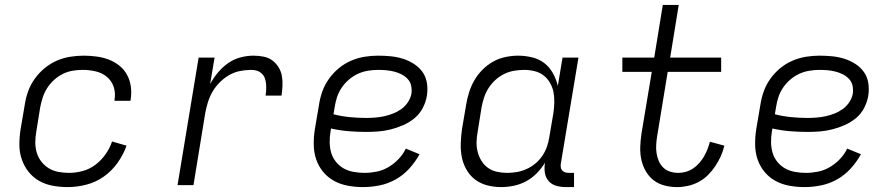

<svg xmlns="http://www.w3.org/2000/svg" viewBox="-20 -755 3640 783"><path d="M256 8Q225 8 195 2.5Q165 -3 139.5 -17.5Q114 -32 96 -55Q78 -78 68.5 -106Q59 -134 59 -165.5Q59 -197 64 -228L81 -328Q85 -355 94.5 -382Q104 -409 121.5 -433.5Q139 -458 162 -477Q185 -496 211.5 -507.5Q238 -519 266 -523.5Q294 -528 321 -528Q347 -528 373.5 -524.5Q400 -521 423.5 -512Q447 -503 466.5 -487.5Q486 -472 498 -450Q510 -428 513.5 -402.5Q517 -377 513 -350L512 -344H447V-348Q452 -376 443.5 -401Q435 -426 415.5 -442Q396 -458 370 -464Q344 -470 317 -470Q297 -470 276 -466.5Q255 -463 236 -453.5Q217 -444 200.5 -429Q184 -414 172.5 -396Q161 -378 154.5 -358Q148 -338 144 -318L128 -218Q124 -196 124 -174Q124 -152 130 -132Q136 -112 149 -95.5Q162 -79 179.5 -68.5Q197 -58 218 -54Q239 -50 262 -50Q289 -50 317 -57.5Q345 -65 369 -83Q393 -101 410.5 -126Q428 -151 437 -178L496 -161Q483 -124 459.5 -91Q436 -58 403.5 -35Q371 -12 332.5 -2Q294 8 256 8Z M704 0 790 -520H855L837 -412Q850 -437 869 -459.5Q888 -482 911 -498Q934 -514 961 -521Q988 -528 1014 -528Q1035 -528 1055 -524Q1075 -520 1090 -509Q1105 -498 1115.5 -481.5Q1126 -465 1129.5 -445.5Q1133 -426 1132 -405.5Q1131 -385 1128 -365H1063Q1065 -377 1065.5 -389Q1066 -401 1065 -413Q1064 -425 1060 -436Q1056 -447 1047.5 -455Q1039 -463 1028 -466.5Q1017 -470 1005 -470Q983 -470 959.5 -465.5Q936 -461 915 -449Q894 -437 876.5 -419.5Q859 -402 847 -381.5Q835 -361 828 -338.5Q821 -316 817 -294L769 0Z M1461 8Q1430 8 1399.5 2.5Q1369 -3 1343 -17Q1317 -31 1298 -54Q1279 -77 1269.5 -105Q1260 -133 1259.5 -164.5Q1259 -196 1264 -228L1281 -328Q1285 -355 1294.5 -382Q1304 -409 1321.5 -433.5Q1339 -458 1362 -477Q1385 -496 1412 -507.5Q1439 -519 1466.5 -523.5Q1494 -528 1522 -528Q1548 -528 1573.5 -525.5Q1599 -523 1623 -515.5Q1647 -508 1668 -494.5Q1689 -481 1703 -461.5Q1717 -442 1721 -416.5Q1725 -391 1721 -365Q1717 -340 1704.5 -315.5Q1692 -291 1671 -273.5Q1650 -256 1625 -245Q1600 -234 1574.5 -227.5Q1549 -221 1524 -219Q1499 -217 1474 -217Q1437 -217 1401 -220Q1365 -223 1330 -231L1328 -219Q1324 -196 1324.5 -173.5Q1325 -151 1331 -131Q1337 -111 1350.5 -94.5Q1364 -78 1382 -68Q1400 -58 1422 -54Q1444 -50 1467 -50Q1491 -50 1516 -55Q1541 -60 1564 -73.5Q1587 -87 1605.5 -106.5Q1624 -126 1635 -149L1691 -126Q1674 -95 1649.5 -68Q1625 -41 1594 -23.5Q1563 -6 1528.5 1Q1494 8 1461 8ZM1473 -274Q1491 -274 1510 -275.5Q1529 -277 1547 -281Q1565 -285 1583 -292Q1601 -299 1617 -310.5Q1633 -322 1644 -339Q1655 -356 1658 -374Q1660 -391 1656.5 -406.5Q1653 -422 1642 -433.5Q1631 -445 1617 -452Q1603 -459 1587.5 -463Q1572 -467 1555.5 -468.5Q1539 -470 1522 -470Q1502 -470 1480.5 -466.5Q1459 -463 1439.5 -454Q1420 -445 1403 -430.5Q1386 -416 1373.5 -397.5Q1361 -379 1354.5 -359Q1348 -339 1345 -319L1340 -289Q1371 -281 1405 -277.5Q1439 -274 1473 -274Z M2024 8Q1995 8 1967.5 1Q1940 -6 1918.5 -22Q1897 -38 1883 -62Q1869 -86 1863.5 -113.5Q1858 -141 1859 -170Q1860 -199 1864 -228L1881 -328Q1885 -353 1893 -378.5Q1901 -404 1914.5 -427.5Q1928 -451 1948 -471Q1968 -491 1991.5 -504Q2015 -517 2041.5 -522.5Q2068 -528 2093 -528Q2122 -528 2150.5 -521Q2179 -514 2200 -497.5Q2221 -481 2234.5 -457Q2248 -433 2255 -405L2274 -520H2339L2267 -87Q2266 -80 2267 -72.5Q2268 -65 2272.5 -60Q2277 -55 2284 -52.5Q2291 -50 2298 -50H2321V8H2288Q2268 8 2249.5 3Q2231 -2 2218.5 -15.5Q2206 -29 2202.5 -48Q2199 -67 2202 -87L2203 -92Q2189 -69 2169.5 -49Q2150 -29 2126 -16Q2102 -3 2075.5 2.5Q2049 8 2024 8ZM2048 -50Q2068 -50 2088 -53.5Q2108 -57 2127 -65.5Q2146 -74 2162.5 -87.5Q2179 -101 2191 -118.5Q2203 -136 2210 -155.5Q2217 -175 2220 -195L2237 -295Q2240 -316 2240.5 -338Q2241 -360 2237 -380Q2233 -400 2222.5 -418Q2212 -436 2196 -448Q2180 -460 2159.5 -465Q2139 -470 2118 -470Q2098 -470 2077 -466.5Q2056 -463 2036.5 -453.5Q2017 -444 2000.5 -429Q1984 -414 1972.5 -396Q1961 -378 1954.5 -358.5Q1948 -339 1944 -318L1928 -218Q1924 -197 1923.5 -176Q1923 -155 1928 -135.5Q1933 -116 1943.5 -99Q1954 -82 1970 -70.5Q1986 -59 2006.5 -54.5Q2027 -50 2048 -50Z M2742 8Q2715 8 2690 1.5Q2665 -5 2645.5 -20Q2626 -35 2613.5 -57Q2601 -79 2595.5 -104Q2590 -129 2591 -156Q2592 -183 2596 -210L2638 -462H2518V-520H2648L2683 -735H2748L2713 -520H2921V-462H2703L2660 -200Q2657 -182 2656 -164.5Q2655 -147 2657.5 -130.5Q2660 -114 2666.5 -98.5Q2673 -83 2685 -71.5Q2697 -60 2713 -55Q2729 -50 2747 -50Q2762 -50 2777.5 -54.5Q2793 -59 2806.5 -68Q2820 -77 2831.5 -90Q2843 -103 2851 -117Q2859 -131 2865 -146Q2871 -161 2875 -177L2934 -161Q2929 -139 2919.5 -118Q2910 -97 2897 -77.5Q2884 -58 2867 -41Q2850 -24 2829 -13Q2808 -2 2785.5 3Q2763 8 2742 8Z M3261 8Q3230 8 3199.5 2.5Q3169 -3 3143 -17Q3117 -31 3098 -54Q3079 -77 3069.5 -105Q3060 -133 3059.5 -164.5Q3059 -196 3064 -228L3081 -328Q3085 -355 3094.5 -382Q3104 -409 3121.5 -433.5Q3139 -458 3162 -477Q3185 -496 3212 -507.5Q3239 -519 3266.5 -523.5Q3294 -528 3322 -528Q3348 -528 3373.5 -525.5Q3399 -523 3423 -515.5Q3447 -508 3468 -494.5Q3489 -481 3503 -461.5Q3517 -442 3521 -416.5Q3525 -391 3521 -365Q3517 -340 3504.5 -315.5Q3492 -291 3471 -273.5Q3450 -256 3425 -245Q3400 -234 3374.5 -227.5Q3349 -221 3324 -219Q3299 -217 3274 -217Q3237 -217 3201 -220Q3165 -223 3130 -231L3128 -219Q3124 -196 3124.5 -173.5Q3125 -151 3131 -131Q3137 -111 3150.5 -94.5Q3164 -78 3182 -68Q3200 -58 3222 -54Q3244 -50 3267 -50Q3291 -50 3316 -55Q3341 -60 3364 -73.5Q3387 -87 3405.5 -106.5Q3424 -126 3435 -149L3491 -126Q3474 -95 3449.5 -68Q3425 -41 3394 -23.5Q3363 -6 3328.5 1Q3294 8 3261 8ZM3273 -274Q3291 -274 3310 -275.5Q3329 -277 3347 -281Q3365 -285 3383 -292Q3401 -299 3417 -310.5Q3433 -322 3444 -339Q3455 -356 3458 -374Q3460 -391 3456.5 -406.5Q3453 -422 3442 -433.5Q3431 -445 3417 -452Q3403 -459 3387.5 -463Q3372 -467 3355.5 -468.5Q3339 -470 3322 -470Q3302 -470 3280.5 -466.5Q3259 -463 3239.5 -454Q3220 -445 3203 -430.5Q3186 -416 3173.5 -397.5Q3161 -379 3154.5 -359Q3148 -339 3145 -319L3140 -289Q3171 -281 3205 -277.5Q3239 -274 3273 -274Z"/></svg>

Font: Iosevka Light Extended
Style: Italic
Weight: 300
Width: 7
Italic angle: -9°
Monospace: yes
Designer: Belleve Invis
Foundry: Belleve Invis
Version: Version 32.5.0; ttfautohint (v1.8.4)